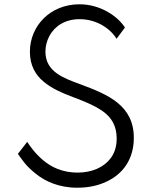

<svg xmlns="http://www.w3.org/2000/svg" viewBox="-20 -860 724 896"><path d="M340.5 16C390.5 16 435.5 7 475 -11.5C554.5 -47.5 604.5 -118 604.5 -216.5C604.5 -368.5 484.5 -418.5 355.5 -466.5C279 -494.5 192 -524.5 192 -618.5C192 -644 198 -668.5 210.5 -692C235 -738 283.5 -770.5 351.5 -770.5C433 -770.5 496 -725 524 -679L563 -731.5C529.5 -784 449 -840 351 -840C214 -840 119.5 -738.5 119.5 -618.5C119.5 -554.5 145.5 -510.5 183.5 -479C221.5 -447 267.5 -427.5 307.5 -412C365 -390.5 419 -369.5 459.5 -341C500 -312.5 524.5 -272.5 524.5 -214C524.5 -179 516 -149.5 499.5 -126C466 -78.5 408.5 -54.5 342 -54.5C272 -54.5 219 -80 181 -112.5C143 -144.5 119 -179.5 107 -198L63.5 -142C69 -133.5 78.5 -120.5 92 -103C105.5 -85.5 123.5 -68 146 -50C191 -13.5 255 16 340.5 16Z"/></svg>

Font: Spartan
Style: Regular
Weight: 400
Designer: Matt Bailey, Mirko Velimirovic
Foundry: Matt Bailey
Version: Version 1.003